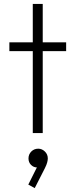

<svg xmlns="http://www.w3.org/2000/svg" viewBox="-20 -682 387 984"><path d="M148 0V-420H28V-465H148V-662H199V-465H319V-420H199V0ZM158 282 125 264 169 176Q152 176 139 163Q126 150 126 130Q126 109 140.5 94.5Q155 80 176 80Q195 80 210 94.5Q225 109 225 130Q225 138 222 150Q219 162 210 180Z"/></svg>

Font: Outfit ExtraLight
Style: Regular
Weight: 200
Designer: Rodrigo Fuenzalida
Foundry: fragTYPE
Version: Version 1.100; ttfautohint (v1.8.4.7-5d5b);gftools[0.9.27]